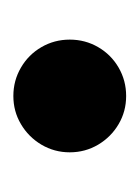

<svg xmlns="http://www.w3.org/2000/svg" viewBox="19 -411 208 286"><g transform="rotate(-90 123.0 -268.0)"><path d="M39.1 -268.1Q39.1 -291 50.5 -310.3Q62 -329.6 81.1 -340.8Q100.1 -352.1 123 -352.1Q146 -352.1 165.3 -340.8Q184.6 -329.6 195.8 -310.3Q207 -291 207 -268.1Q207 -245.1 195.8 -225.8Q184.6 -206.5 165.3 -195.3Q146 -184.1 123 -184.1Q100.1 -184.1 81.1 -195.3Q62 -206.5 50.5 -225.8Q39.1 -245.1 39.1 -268.1Z"/></g></svg>

Font: Reddit Sans Chocolate
Style: Bold
Weight: 700
Designer: Stephen Hutchings
Foundry: Reddit
Version: Version 1.011